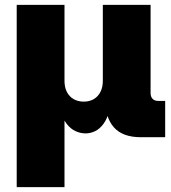

<svg xmlns="http://www.w3.org/2000/svg" viewBox="-20 -561 699 785"><path d="M48.3 204.1V-541H243.7V-230.5Q243.7 -204.1 253.4 -185.1Q263.2 -166 281 -155.8Q298.8 -145.5 322.3 -145.5Q346.2 -145.5 363.5 -155.8Q380.9 -166 390.6 -185.1Q400.4 -204.1 400.4 -230.5V-541H595.7V-180.7Q595.7 -165.5 603.8 -157Q611.8 -148.4 627 -148.4H655.3V0H555.7Q481.9 0 446 -40Q410.2 -80.1 410.2 -154.3V-203.6H437.5Q437.5 -148.9 428.2 -112.5Q418.9 -76.2 403.3 -54.9Q387.7 -33.7 368.7 -24.7Q349.6 -15.6 330.1 -15.6Q309.1 -15.6 289.1 -24.7Q269 -33.7 252.4 -54.9Q235.8 -76.2 226.1 -112.5Q216.3 -148.9 216.3 -203.6H243.7V204.1Z"/></svg>

Font: Inter 17pt Black
Style: Regular
Weight: 900
Version: Version 4.001;git-66647c0bb